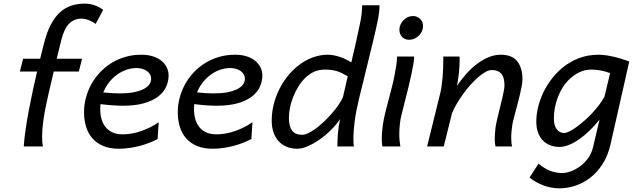

<svg xmlns="http://www.w3.org/2000/svg" viewBox="-20 -795 3435 1042"><path d="M499 -665Q492.7 -670.4 483.6 -675.5Q474.6 -680.7 464.4 -684.8Q454.1 -689 442.9 -691.4Q431.6 -693.8 420.9 -693.8Q382.8 -693.8 355.5 -667Q328.1 -640.1 313 -579.1L287.6 -476.1H425.3L407.7 -406.7H271.5Q258.8 -353.5 249.3 -312Q239.7 -270.5 232.4 -236.3Q221.7 -187.5 215.1 -139.6Q208.5 -91.8 208.5 -53.7Q208.5 -20.5 212.9 0H108.9Q111.3 -40 118.7 -90.6Q126 -141.1 136.2 -195.3Q146.5 -249.5 158.2 -304Q169.9 -358.4 181.2 -406.7H87.9L105.5 -476.1H197.8L218.8 -560.1Q234.4 -620.6 256.1 -661.9Q277.8 -703.1 305.7 -728.3Q333.5 -753.4 367.4 -764.4Q401.4 -775.4 440.9 -775.4Q455.1 -775.4 469.5 -772.7Q483.9 -770 496.8 -765.1Q509.8 -760.3 520.8 -754.2Q531.7 -748 540 -741.7Z M720.7 -425.8Q693.4 -425.8 666.3 -416.5Q639.2 -407.2 615.2 -389.9Q591.3 -372.6 572 -348.1Q552.7 -323.7 540.5 -293.5Q566.9 -290.5 589.6 -289.3Q612.3 -288.1 632.3 -288.1Q673.8 -288.1 705.3 -294.2Q736.8 -300.3 757.8 -310.8Q778.8 -321.3 789.6 -335.9Q800.3 -350.6 800.3 -367.7Q800.3 -380.4 794.2 -391.1Q788.1 -401.9 777.6 -409.4Q767.1 -417 752.4 -421.4Q737.8 -425.8 720.7 -425.8ZM835.4 -40.5Q815.9 -30.3 792 -20.8Q768.1 -11.2 741 -3.9Q713.9 3.4 684.3 7.8Q654.8 12.2 624.5 12.2Q576.2 12.2 540.5 -2.7Q504.9 -17.6 481.7 -43.9Q458.5 -70.3 447.3 -106.7Q436 -143.1 436 -185.5Q436 -225.6 446.3 -264.4Q456.5 -303.2 475.8 -338.1Q495.1 -373 522.7 -402.3Q550.3 -431.6 584.7 -452.9Q619.1 -474.1 659.9 -486.1Q700.7 -498 746.1 -498Q785.2 -498 813.5 -488Q841.8 -478 859.9 -461.9Q877.9 -445.8 886.5 -425.8Q895 -405.8 895 -386.2Q895 -353 881.1 -323Q867.2 -293 837.2 -270.3Q807.1 -247.6 760.3 -234.4Q713.4 -221.2 647 -221.2Q594.2 -221.2 525.4 -230Q523.9 -217.3 523.9 -205.1Q523.9 -176.3 530.5 -150.9Q537.1 -125.5 551.8 -106.7Q566.4 -87.9 589.6 -76.9Q612.8 -65.9 646 -65.9Q670.4 -65.9 696.3 -70.6Q722.2 -75.2 747.3 -84Q772.5 -92.8 796.6 -105Q820.8 -117.2 841.3 -131.8Z M1229.5 -425.8Q1202.1 -425.8 1175 -416.5Q1147.9 -407.2 1124 -389.9Q1100.1 -372.6 1080.8 -348.1Q1061.5 -323.7 1049.3 -293.5Q1075.7 -290.5 1098.4 -289.3Q1121.1 -288.1 1141.1 -288.1Q1182.6 -288.1 1214.1 -294.2Q1245.6 -300.3 1266.6 -310.8Q1287.6 -321.3 1298.3 -335.9Q1309.1 -350.6 1309.1 -367.7Q1309.1 -380.4 1303 -391.1Q1296.9 -401.9 1286.4 -409.4Q1275.9 -417 1261.2 -421.4Q1246.6 -425.8 1229.5 -425.8ZM1344.2 -40.5Q1324.7 -30.3 1300.8 -20.8Q1276.9 -11.2 1249.8 -3.9Q1222.7 3.4 1193.1 7.8Q1163.6 12.2 1133.3 12.2Q1085 12.2 1049.3 -2.7Q1013.7 -17.6 990.5 -43.9Q967.3 -70.3 956.1 -106.7Q944.8 -143.1 944.8 -185.5Q944.8 -225.6 955.1 -264.4Q965.3 -303.2 984.6 -338.1Q1003.9 -373 1031.5 -402.3Q1059.1 -431.6 1093.5 -452.9Q1127.9 -474.1 1168.7 -486.1Q1209.5 -498 1254.9 -498Q1293.9 -498 1322.3 -488Q1350.6 -478 1368.7 -461.9Q1386.7 -445.8 1395.3 -425.8Q1403.8 -405.8 1403.8 -386.2Q1403.8 -353 1389.9 -323Q1376 -293 1345.9 -270.3Q1315.9 -247.6 1269 -234.4Q1222.2 -221.2 1155.8 -221.2Q1103 -221.2 1034.2 -230Q1032.7 -217.3 1032.7 -205.1Q1032.7 -176.3 1039.3 -150.9Q1045.9 -125.5 1060.5 -106.7Q1075.2 -87.9 1098.4 -76.9Q1121.6 -65.9 1154.8 -65.9Q1179.2 -65.9 1205.1 -70.6Q1231 -75.2 1256.1 -84Q1281.2 -92.8 1305.4 -105Q1329.6 -117.2 1350.1 -131.8Z M1867.2 -380.9Q1851.6 -390.1 1837.4 -397.2Q1823.2 -404.3 1808.8 -408.7Q1794.4 -413.1 1779.1 -415.3Q1763.7 -417.5 1745.1 -417.5Q1711.4 -417.5 1685.1 -405.8Q1658.7 -394 1635.3 -371.1Q1614.7 -350.6 1598.6 -324.2Q1582.5 -297.9 1571 -268.8Q1559.6 -239.7 1553.7 -210.2Q1547.9 -180.7 1547.9 -154.3Q1547.9 -109.9 1564.9 -86.7Q1582 -63.5 1620.6 -63.5Q1634.3 -63.5 1653.1 -72.5Q1671.9 -81.5 1693.1 -96.9Q1714.4 -112.3 1736.1 -132.8Q1757.8 -153.3 1777.8 -175.8Q1797.9 -198.2 1814.2 -221.4Q1830.6 -244.6 1840.8 -266.1ZM2039.6 -766.6Q2039.6 -731.4 2030.3 -685.1Q2021 -638.7 2005.4 -573.7L1927.2 -253.9Q1911.1 -187.5 1904.5 -134Q1897.9 -80.6 1897.9 -43.9Q1897.9 -30.3 1898.4 -19.3Q1898.9 -8.3 1900.4 0H1811Q1811 -34.2 1814 -71.5Q1816.9 -108.9 1825.7 -148.9Q1805.7 -118.7 1776.6 -89.8Q1747.6 -61 1715.3 -38.3Q1683.1 -15.6 1651.1 -1.7Q1619.1 12.2 1593.8 12.2Q1562 12.2 1536.1 1.7Q1510.3 -8.8 1492.2 -28.6Q1474.1 -48.3 1464.4 -76.7Q1454.6 -105 1454.6 -140.6Q1454.6 -185.1 1465.3 -227.8Q1476.1 -270.5 1494.9 -308.8Q1513.7 -347.2 1539.6 -379.9Q1565.4 -412.6 1596.2 -437Q1634.8 -467.8 1676 -482.9Q1717.3 -498 1757.3 -498Q1774.9 -498 1792.5 -494.6Q1810.1 -491.2 1826.9 -485.4Q1843.8 -479.5 1859.1 -471.9Q1874.5 -464.4 1886.7 -456.5L1913.6 -573.7Q1926.3 -629.9 1935.8 -677.2Q1945.3 -724.6 1945.3 -766.6Z M2227.5 -488.3Q2227.5 -472.2 2223.4 -446.8Q2219.2 -421.4 2212.6 -391.1Q2206.1 -360.8 2198 -327.4Q2189.9 -293.9 2181.6 -261.7L2159.7 -174.3Q2152.8 -148.4 2149.9 -120.6Q2147 -92.8 2147 -66.4Q2147 -47.9 2148.7 -30.8Q2150.4 -13.7 2152.8 0H2055.2Q2051.8 -16.6 2051.8 -42.5Q2051.8 -73.7 2057.1 -112.5Q2062.5 -151.4 2072.3 -189.5L2091.3 -262.2Q2098.6 -290 2106.4 -320.8Q2114.3 -351.6 2120.4 -381.8Q2126.5 -412.1 2130.6 -439.7Q2134.8 -467.3 2134.8 -488.3ZM2147.5 -633.3Q2147.5 -647.5 2153.3 -660.9Q2159.2 -674.3 2169.2 -684.8Q2179.2 -695.3 2192.6 -701.7Q2206.1 -708 2221.7 -708Q2233.4 -708 2243.4 -703.6Q2253.4 -699.2 2260.7 -691.9Q2268.1 -684.6 2272 -674.6Q2275.9 -664.6 2275.9 -653.3Q2275.9 -638.7 2269.8 -625.2Q2263.7 -611.8 2253.2 -601.6Q2242.7 -591.3 2228.8 -585.2Q2214.8 -579.1 2199.2 -579.1Q2187.5 -579.1 2178 -583.5Q2168.5 -587.9 2161.6 -595.2Q2154.8 -602.5 2151.1 -612.3Q2147.5 -622.1 2147.5 -633.3Z M2668.9 0Q2667.5 -7.8 2666.3 -17.3Q2665 -26.9 2665 -37.6Q2665 -51.8 2666 -67.1Q2667 -82.5 2668.9 -99.1Q2670.4 -113.3 2674.8 -133.1Q2679.2 -152.8 2684.6 -175Q2689.9 -197.3 2695.8 -220.7Q2701.7 -244.1 2706.5 -265.1Q2711.4 -286.1 2714.6 -303.7Q2717.8 -321.3 2717.8 -332Q2717.8 -375.5 2700.4 -395.3Q2683.1 -415 2649.4 -415Q2633.8 -415 2614.7 -404.5Q2595.7 -394 2575.2 -376.2Q2554.7 -358.4 2533.7 -335Q2512.7 -311.5 2493.9 -285.4Q2475.1 -259.3 2459.2 -232.4Q2443.4 -205.6 2433.1 -180.7L2388.2 0H2297.9L2369.6 -290.5Q2373.5 -305.7 2376.5 -326.9Q2379.4 -348.1 2381.6 -371.8Q2383.8 -395.5 2384.8 -420.7Q2385.7 -445.8 2385.7 -469.2V-488.3H2473.6Q2474.1 -483.9 2474.4 -478.5Q2474.6 -473.1 2474.6 -467.3Q2474.6 -451.7 2473.4 -432.9Q2472.2 -414.1 2470 -394.8Q2467.8 -375.5 2465.1 -357.9Q2462.4 -340.3 2459 -328.1Q2483.9 -364.3 2512 -395.5Q2540 -426.8 2570.6 -449.5Q2601.1 -472.2 2633.1 -485.1Q2665 -498 2698.2 -498Q2758.8 -498 2787.1 -462.4Q2815.4 -426.8 2815.4 -363.8Q2815.4 -350.6 2811.8 -330.1Q2808.1 -309.6 2802.5 -285.6Q2796.9 -261.7 2790.3 -236.3Q2783.7 -210.9 2777.6 -188Q2771.5 -165 2766.6 -146Q2761.7 -127 2760.3 -116.2Q2757.8 -97.7 2756.1 -81.3Q2754.4 -64.9 2754.4 -49.8Q2754.4 -36.1 2755.4 -23.7Q2756.3 -11.2 2759.3 0Z M3291 -397.9Q3280.8 -402.3 3267.8 -406Q3254.9 -409.7 3241.7 -412.1Q3228.5 -414.6 3215.3 -416Q3202.1 -417.5 3190.9 -417.5Q3155.3 -417.5 3125.5 -403.3Q3095.7 -389.2 3071.3 -366.2Q3050.3 -346.7 3034.4 -321.5Q3018.6 -296.4 3007.8 -268.3Q2997.1 -240.2 2991.5 -210.9Q2985.8 -181.6 2985.8 -153.8Q2985.8 -114.3 3001.2 -93.8Q3016.6 -73.2 3042 -73.2Q3052.2 -73.2 3069.3 -81.5Q3086.4 -89.8 3106.7 -104.2Q3127 -118.7 3148.9 -137.7Q3170.9 -156.7 3191.7 -178.7Q3212.4 -200.7 3230.5 -224.4Q3248.5 -248 3260.7 -271ZM3293.5 -12.2Q3278.8 51.3 3249.3 96.7Q3219.7 142.1 3181.6 170.9Q3143.6 199.7 3100.8 213.4Q3058.1 227.1 3017.6 227.1Q2970.7 227.1 2928.5 210.9Q2886.2 194.8 2854 168.5L2902.8 92.8Q2931.2 117.7 2963.4 130.9Q2995.6 144 3032.2 144Q3051.3 144 3076.4 135.3Q3101.6 126.5 3126 109.1Q3150.4 91.8 3170.2 65.7Q3189.9 39.6 3198.2 4.9L3233.9 -146.5Q3208 -113.3 3179.4 -85.9Q3150.9 -58.6 3122.6 -38.8Q3094.2 -19 3066.9 -8.3Q3039.6 2.4 3015.6 2.4Q2991.2 2.4 2968.5 -5.6Q2945.8 -13.7 2928.5 -30.5Q2911.1 -47.4 2900.9 -73Q2890.6 -98.6 2890.6 -134.3Q2890.6 -173.8 2900.4 -214.1Q2910.2 -254.4 2928.5 -292.7Q2946.8 -331.1 2973.1 -365.5Q2999.5 -399.9 3032.2 -427.2Q3073.2 -460.9 3122.3 -479.5Q3171.4 -498 3227.5 -498Q3249.5 -498 3271.7 -494.6Q3293.9 -491.2 3315.2 -486.1Q3336.4 -481 3356.4 -474.4Q3376.5 -467.8 3395 -461.4Z"/></svg>

Font: Andika New Basic
Style: Italic
Weight: 400
Italic angle: -14°
Designer: Victor Gaultney, Annie Olsen, Julie Remington, Don Collingsworth, Eric Hays
Foundry: SIL International
Version: Version 5.500